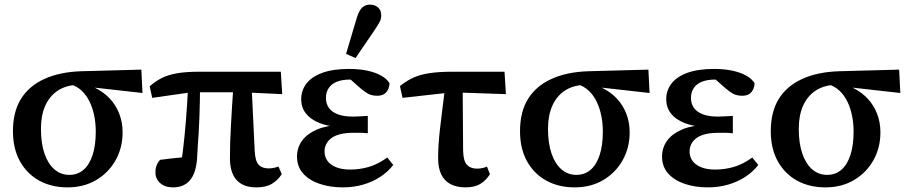

<svg xmlns="http://www.w3.org/2000/svg" viewBox="-20 -796 3929 830"><path d="M272 14Q203 14 150 -15Q97 -44 66.5 -98.5Q36 -153 36 -229Q36 -313 71 -369Q106 -425 172.5 -455Q239 -485 330 -488L591 -495L596 -394L337 -423L309 -429Q262 -426 228 -403Q194 -380 175.5 -338.5Q157 -297 157 -239Q157 -176 172.5 -131.5Q188 -87 215.5 -63.5Q243 -40 280 -40Q315 -40 340.5 -61.5Q366 -83 380 -125Q394 -167 394 -227Q394 -262 387.5 -295Q381 -328 367.5 -356Q354 -384 333.5 -403.5Q313 -423 284 -432L300 -443Q349 -437 388 -418Q427 -399 454 -370.5Q481 -342 495.5 -304.5Q510 -267 510 -224Q510 -157 479.5 -103Q449 -49 395.5 -17.5Q342 14 272 14Z M728 14Q693 14 672.5 -4.5Q652 -23 652 -50Q652 -68 657 -81Q662 -94 672 -105Q692 -108 716 -110.5Q740 -113 764.5 -115.5Q789 -118 811 -119L760 -75Q766 -106 770 -138.5Q774 -171 777.5 -206Q781 -241 784 -278Q787 -315 789.5 -355Q792 -395 793 -438H845Q845 -396 844 -359.5Q843 -323 842 -289Q841 -255 839 -224.5Q837 -194 835 -165.5Q833 -137 832 -111Q827 -46 800.5 -16Q774 14 728 14ZM638 -373 627 -423Q651 -444 678 -458Q705 -472 744 -479Q783 -486 843 -486H1194L1200 -389L1030 -397H807ZM1088 14Q1032 14 1003 -17.5Q974 -49 974 -113Q974 -144 975 -180Q976 -216 978.5 -257Q981 -298 983.5 -343Q986 -388 990 -437H1067L1081 -145Q1083 -100 1098 -84Q1113 -68 1141 -68Q1153 -68 1164.5 -70.5Q1176 -73 1184 -76L1198 -43Q1181 -17 1155.5 -1.5Q1130 14 1088 14Z M1462 14Q1406 14 1361 -1.5Q1316 -17 1290 -46.5Q1264 -76 1264 -119Q1264 -158 1286 -188Q1308 -218 1350 -236Q1392 -254 1452 -256V-247Q1399 -249 1360.5 -264.5Q1322 -280 1302 -306Q1282 -332 1282 -367Q1282 -405 1304.5 -434.5Q1327 -464 1373 -481Q1419 -498 1489 -498Q1533 -498 1568 -490.5Q1603 -483 1628 -469Q1653 -455 1664 -436Q1663 -413 1650 -397.5Q1637 -382 1611 -382Q1597 -382 1584.5 -385.5Q1572 -389 1558 -399Q1544 -409 1525 -426L1479 -467L1547 -468L1567 -445Q1548 -450 1530 -451Q1512 -452 1493 -452Q1460 -452 1437 -443Q1414 -434 1401.5 -416Q1389 -398 1389 -373Q1389 -348 1401.5 -330Q1414 -312 1440 -302Q1466 -292 1505 -292Q1520 -292 1534.5 -293Q1549 -294 1570 -295V-220Q1547 -222 1534.5 -222Q1522 -222 1510 -222Q1475 -222 1451 -216Q1427 -210 1412 -198.5Q1397 -187 1390 -172.5Q1383 -158 1383 -141Q1383 -119 1395 -101.5Q1407 -84 1432 -73.5Q1457 -63 1494 -63Q1535 -63 1574.5 -74.5Q1614 -86 1654 -115L1680 -83Q1657 -53 1624 -31.5Q1591 -10 1550 2Q1509 14 1462 14ZM1476 -563 1523 -721Q1533 -752 1546.5 -764Q1560 -776 1579 -776Q1600 -776 1614 -764Q1628 -752 1628 -730Q1628 -714 1621 -701Q1614 -688 1600 -667L1517 -545Z M1720 -373 1709 -424Q1735 -445 1764 -459Q1793 -473 1835 -479.5Q1877 -486 1937 -486H2161L2167 -389L1936 -397ZM1992 14Q1955 14 1928.5 0.5Q1902 -13 1888 -41Q1874 -69 1874 -112Q1874 -141 1876 -173Q1878 -205 1882.5 -242.5Q1887 -280 1892.5 -325.5Q1898 -371 1905 -426H1980L1982 -145Q1983 -100 1998.5 -83.5Q2014 -67 2042 -67Q2054 -67 2065.5 -69.5Q2077 -72 2085 -76L2098 -43Q2082 -17 2057 -1.5Q2032 14 1992 14Z M2464 14Q2395 14 2342 -15Q2289 -44 2258.5 -98.5Q2228 -153 2228 -229Q2228 -313 2263 -369Q2298 -425 2364.5 -455Q2431 -485 2522 -488L2783 -495L2788 -394L2529 -423L2501 -429Q2454 -426 2420 -403Q2386 -380 2367.5 -338.5Q2349 -297 2349 -239Q2349 -176 2364.5 -131.5Q2380 -87 2407.5 -63.5Q2435 -40 2472 -40Q2507 -40 2532.5 -61.5Q2558 -83 2572 -125Q2586 -167 2586 -227Q2586 -262 2579.5 -295Q2573 -328 2559.5 -356Q2546 -384 2525.5 -403.5Q2505 -423 2476 -432L2492 -443Q2541 -437 2580 -418Q2619 -399 2646 -370.5Q2673 -342 2687.5 -304.5Q2702 -267 2702 -224Q2702 -157 2671.5 -103Q2641 -49 2587.5 -17.5Q2534 14 2464 14Z M3040 14Q2984 14 2939 -1.5Q2894 -17 2868 -46.5Q2842 -76 2842 -119Q2842 -158 2864 -188Q2886 -218 2928 -236Q2970 -254 3030 -256V-247Q2977 -249 2938.5 -264.5Q2900 -280 2880 -306Q2860 -332 2860 -367Q2860 -405 2882.5 -434.5Q2905 -464 2951 -481Q2997 -498 3067 -498Q3111 -498 3146 -490.5Q3181 -483 3206 -469Q3231 -455 3242 -436Q3241 -413 3228 -397.5Q3215 -382 3189 -382Q3175 -382 3162.5 -385.5Q3150 -389 3136 -399Q3122 -409 3103 -426L3057 -467L3125 -468L3145 -445Q3126 -450 3108 -451Q3090 -452 3071 -452Q3038 -452 3015 -443Q2992 -434 2979.5 -416Q2967 -398 2967 -373Q2967 -348 2979.5 -330Q2992 -312 3018 -302Q3044 -292 3083 -292Q3098 -292 3112.5 -293Q3127 -294 3148 -295V-220Q3125 -222 3112.5 -222Q3100 -222 3088 -222Q3053 -222 3029 -216Q3005 -210 2990 -198.5Q2975 -187 2968 -172.5Q2961 -158 2961 -141Q2961 -119 2973 -101.5Q2985 -84 3010 -73.5Q3035 -63 3072 -63Q3113 -63 3152.5 -74.5Q3192 -86 3232 -115L3258 -83Q3235 -53 3202 -31.5Q3169 -10 3128 2Q3087 14 3040 14Z M3548 14Q3479 14 3426 -15Q3373 -44 3342.5 -98.5Q3312 -153 3312 -229Q3312 -313 3347 -369Q3382 -425 3448.5 -455Q3515 -485 3606 -488L3867 -495L3872 -394L3613 -423L3585 -429Q3538 -426 3504 -403Q3470 -380 3451.5 -338.5Q3433 -297 3433 -239Q3433 -176 3448.5 -131.5Q3464 -87 3491.5 -63.5Q3519 -40 3556 -40Q3591 -40 3616.5 -61.5Q3642 -83 3656 -125Q3670 -167 3670 -227Q3670 -262 3663.5 -295Q3657 -328 3643.5 -356Q3630 -384 3609.5 -403.5Q3589 -423 3560 -432L3576 -443Q3625 -437 3664 -418Q3703 -399 3730 -370.5Q3757 -342 3771.5 -304.5Q3786 -267 3786 -224Q3786 -157 3755.5 -103Q3725 -49 3671.5 -17.5Q3618 14 3548 14Z"/></svg>

Font: Source Serif 4 18pt SemiBold
Style: Regular
Weight: 600
Designer: Frank Grießhammer
Foundry: Adobe Systems Incorporated
Version: Version 4.004;hotconv 1.0.116;makeotfexe 2.5.65601